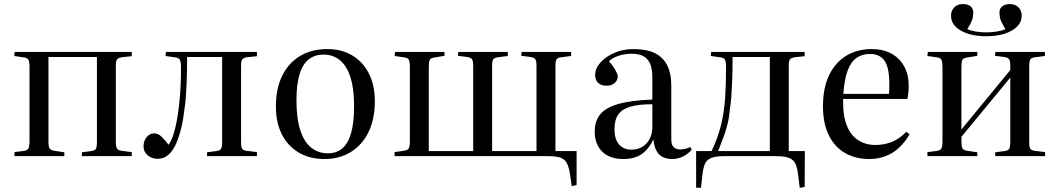

<svg xmlns="http://www.w3.org/2000/svg" viewBox="-20 -767 5198 943"><path d="M51 0V-20L99 -26Q115 -29 120 -38.5Q125 -48 125 -76V-439Q125 -464 119.5 -473.5Q114 -483 98 -485L50 -492L52 -512H627V-491L579 -486Q561 -483 555 -475.5Q549 -468 549 -446V-68Q549 -46 555 -37Q561 -28 580 -26L627 -20V0H382V-19L427 -25Q446 -27 451 -36Q456 -45 456 -69V-487H218V-72Q218 -48 223 -39Q228 -30 244 -27L296 -19V0Z M754 13Q725 13 705 -4.5Q685 -22 685 -48Q685 -66 692 -80.5Q699 -95 711 -103.5Q723 -112 736 -112Q757 -112 773.5 -95.5Q790 -79 808 -56Q815 -66 820.5 -77.5Q826 -89 831 -104Q841 -134 848 -172.5Q855 -211 860 -255Q865 -299 867 -345Q869 -391 869 -435Q869 -462 863.5 -472.5Q858 -483 842 -485L793 -492L795 -512H1242V-491L1194 -486Q1176 -483 1170 -475.5Q1164 -468 1164 -446V-67Q1164 -45 1169.5 -36.5Q1175 -28 1193 -26L1242 -20V0H997V-19L1041 -25Q1060 -27 1065.5 -36Q1071 -45 1071 -68V-487H899Q899 -454 898.5 -422Q898 -390 896.5 -358.5Q895 -327 893 -295Q891 -263 886 -231Q881 -184 870.5 -140Q860 -96 845 -61.5Q830 -27 807.5 -7Q785 13 754 13Z M1574 14Q1501 14 1447.5 -17.5Q1394 -49 1364.5 -107Q1335 -165 1335 -244Q1335 -332 1366 -395Q1397 -458 1453.5 -492Q1510 -526 1588 -526Q1658 -526 1710.5 -494.5Q1763 -463 1792 -405.5Q1821 -348 1821 -269Q1821 -183 1790.5 -119.5Q1760 -56 1704 -21Q1648 14 1574 14ZM1590 -14Q1632 -14 1660.5 -37.5Q1689 -61 1704 -112Q1719 -163 1719 -245Q1719 -310 1709 -357.5Q1699 -405 1679.5 -436.5Q1660 -468 1632 -483.5Q1604 -499 1569 -499Q1527 -499 1497 -476Q1467 -453 1451.5 -403.5Q1436 -354 1436 -274Q1436 -185 1455 -127Q1474 -69 1509 -41.5Q1544 -14 1590 -14Z M2788 147 2780 92Q2775 56 2765 36Q2755 16 2734 8Q2713 0 2675 0H1918V-20L1966 -27Q1982 -29 1987.5 -38.5Q1993 -48 1993 -72V-438Q1993 -463 1988 -473Q1983 -483 1967 -485L1918 -492L1920 -512H2163V-493L2111 -484Q2096 -482 2091 -473Q2086 -464 2086 -440V-25H2304V-444Q2304 -467 2298.5 -475.5Q2293 -484 2275 -487L2229 -493L2231 -512H2474V-492L2427 -486Q2408 -484 2402.5 -475.5Q2397 -467 2397 -443V-25H2615V-444Q2615 -467 2609.5 -475.5Q2604 -484 2586 -487L2540 -493L2542 -512H2785V-492L2738 -486Q2719 -484 2713.5 -475.5Q2708 -467 2708 -443V-25H2812V142Z M3041 14Q2975 14 2938 -22Q2901 -58 2901 -121Q2901 -172 2927.5 -205Q2954 -238 3016 -256Q3078 -274 3184 -278V-388Q3184 -429 3173 -454Q3162 -479 3140 -491Q3118 -503 3082 -503Q3049 -503 3018 -493Q2987 -483 2971 -466Q2987 -448 2996 -433.5Q3005 -419 3009.5 -408.5Q3014 -398 3014 -390Q3014 -373 2999 -359.5Q2984 -346 2959 -346Q2932 -346 2917.5 -360Q2903 -374 2903 -399Q2903 -431 2929.5 -460.5Q2956 -490 2999 -508Q3042 -526 3091 -526Q3154 -526 3195 -506.5Q3236 -487 3256.5 -447Q3277 -407 3277 -346V-82Q3277 -55 3289 -44Q3301 -33 3321 -33Q3333 -33 3345.5 -36Q3358 -39 3371 -45L3377 -31Q3355 -7 3330.5 3.5Q3306 14 3283 14Q3238 14 3216 -10Q3194 -34 3189 -82Q3172 -47 3150 -25.5Q3128 -4 3101.5 5Q3075 14 3041 14ZM3082 -32Q3112 -32 3135 -46Q3158 -60 3171 -85.5Q3184 -111 3184 -143V-255Q3117 -255 3076 -243Q3035 -231 3016.5 -204.5Q2998 -178 2998 -132Q2998 -84 3020 -58Q3042 -32 3082 -32Z M3908 156 3900 92Q3896 57 3886.5 37Q3877 17 3855 8.5Q3833 0 3791 0H3534Q3494 0 3472.5 9Q3451 18 3442.5 37.5Q3434 57 3430 91L3423 155H3399V-25H3475Q3506 -90 3521.5 -154Q3537 -218 3541.5 -286.5Q3546 -355 3546 -435Q3546 -462 3541 -472.5Q3536 -483 3520 -485L3471 -492L3473 -512H3932V-491L3884 -486Q3865 -483 3859.5 -475Q3854 -467 3854 -446V-25H3933L3932 151ZM3507 -25H3761V-487H3578Q3578 -453 3577.5 -420.5Q3577 -388 3575.5 -357Q3574 -326 3572 -295Q3570 -264 3565 -232Q3561 -188 3553 -156.5Q3545 -125 3534 -95Q3523 -65 3507 -25Z M4249 14Q4181 14 4129.5 -16Q4078 -46 4050 -104Q4022 -162 4022 -245Q4022 -335 4052 -397.5Q4082 -460 4136 -493Q4190 -526 4262 -526Q4317 -526 4357.5 -504Q4398 -482 4420.5 -441.5Q4443 -401 4443 -347Q4443 -330 4441.5 -314Q4440 -298 4437 -281H4121Q4119 -202 4138.5 -152Q4158 -102 4195 -78.5Q4232 -55 4279 -55Q4321 -55 4358 -69Q4395 -83 4432 -120L4447 -107Q4409 -43 4359.5 -14.5Q4310 14 4249 14ZM4122 -306H4346Q4347 -315 4347.5 -326.5Q4348 -338 4348 -351Q4348 -435 4324.5 -468.5Q4301 -502 4253 -502Q4214 -502 4186.5 -482.5Q4159 -463 4143 -420Q4127 -377 4122 -306Z M4535 0V-20L4583 -26Q4599 -29 4604 -38.5Q4609 -48 4609 -74V-438Q4609 -463 4604 -473Q4599 -483 4584 -485L4535 -492L4537 -512H4780V-493L4728 -484Q4712 -482 4707 -473Q4702 -464 4702 -440V-131L4942 -423V-444Q4942 -467 4936.5 -475.5Q4931 -484 4913 -487L4867 -493L4869 -512H5112V-492L5065 -486Q5046 -484 5040.5 -475.5Q5035 -467 5035 -443V-67Q5035 -45 5040.5 -36.5Q5046 -28 5064 -26L5113 -20V0H4868V-19L4913 -25Q4931 -27 4936.5 -36Q4942 -45 4942 -68V-386L4702 -95V-70Q4702 -47 4707 -38.5Q4712 -30 4727 -27L4780 -19V0ZM4824 -589Q4748 -589 4699.5 -616.5Q4651 -644 4651 -690Q4651 -714 4666.5 -730.5Q4682 -747 4709 -747Q4733 -747 4746.5 -736.5Q4760 -726 4760 -706Q4760 -679 4751 -660.5Q4742 -642 4731 -624Q4748 -616 4773 -612Q4798 -608 4824 -608Q4850 -608 4875.5 -612Q4901 -616 4918 -624Q4907 -642 4898 -660.5Q4889 -679 4889 -706Q4889 -726 4903 -736.5Q4917 -747 4940 -747Q4958 -747 4971 -739.5Q4984 -732 4991 -719Q4998 -706 4998 -690Q4998 -659 4975.5 -636.5Q4953 -614 4914 -601.5Q4875 -589 4824 -589Z"/></svg>

Font: Literata 60pt
Style: Regular
Weight: 400
Designer: Latin by Veronika Burian and Jose Scaglione. Greek by Irene Vlachou. Cyrillic by Vera Evstafieva.
Foundry: TypeTogether
Version: Version 3.002